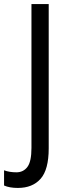

<svg xmlns="http://www.w3.org/2000/svg" viewBox="-78 -785 337 946"><path d="M10 141Q-31 141 -58 129V54Q-45 59 -29.5 61.5Q-14 64 3 64Q37 64 57 37.5Q77 11 77 -56V-765H162V-54Q162 51 122 96Q82 141 10 141Z"/></svg>

Font: Noto Sans Tamil UI Condensed
Style: Regular
Weight: 400
Width: 3
Designer: Jelle Bosma - Monotype Design Team
Foundry: Monotype Imaging Inc.
Version: Version 2.004; ttfautohint (v1.8.4.7-5d5b)